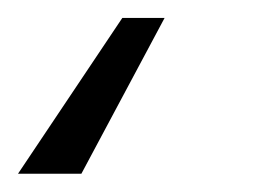

<svg xmlns="http://www.w3.org/2000/svg" viewBox="-40 7 310 213"><path d="M142.6 26.9 50.3 199.7H-20L95.7 26.9Z"/></svg>

Font: Inter 18pt Light
Style: Italic
Weight: 300
Italic angle: -9.3988°
Designer: Rasmus Andersson
Foundry: rsms
Version: Version 4.001;git-66647c0bb